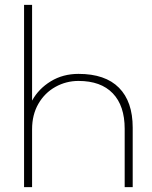

<svg xmlns="http://www.w3.org/2000/svg" viewBox="-20 -770 626 790"><path d="M112 -356Q139 -405 189 -435.5Q239 -466 303 -466Q413 -466 469.5 -409Q526 -352 526 -245V0H493V-240Q493 -335 444 -386Q395 -437 303 -437Q252 -437 208 -412.5Q164 -388 138 -343Q112 -298 112 -238V0H79V-750H112Z"/></svg>

Font: Poiret One
Style: Regular
Weight: 400
Designer: Denis Masharov (denis.masharov@gmail.com), Cyreal (Charset Expansion)
Foundry: Denis Masharov
Version: Version 1.101